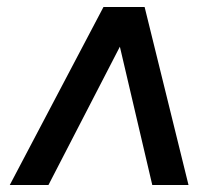

<svg xmlns="http://www.w3.org/2000/svg" viewBox="-20 -531 640 551"><path d="M8 0 277 -511H395L521 0H417L324 -397L119 0Z"/></svg>

Font: Chivo Mono SemiBold
Style: Italic
Weight: 600
Italic angle: -8.05°
Monospace: yes
Version: Version 1.008